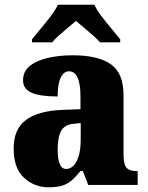

<svg xmlns="http://www.w3.org/2000/svg" viewBox="-20 -786 628 816"><path d="M187 10Q126 10 82 -30.5Q38 -71 38 -155Q38 -237 90 -276Q142 -315 246 -319L322 -322V-375Q322 -483 273 -483Q251 -483 238 -456Q225 -429 225 -376Q150 -376 114 -392Q78 -408 78 -445Q78 -483 107 -506Q136 -529 184 -540Q232 -551 289 -551Q397 -551 451 -513Q505 -475 505 -382V-129Q505 -89 517 -74Q529 -59 561 -59H565V0H355L332 -59H322Q301 -33 283 -18Q265 -3 242.5 3.5Q220 10 187 10ZM261 -68Q289 -68 306 -101.5Q323 -135 323 -191V-263L294 -260Q255 -257 240 -230Q225 -203 225 -151Q225 -68 261 -68ZM116 -619Q131 -638 153 -664Q175 -690 195.5 -717Q216 -744 226 -766H381Q391 -744 411.5 -717Q432 -690 454 -664Q476 -638 491 -619V-606H405Q397 -616 378 -633Q359 -650 338 -667.5Q317 -685 303 -697Q288 -685 268 -668Q248 -651 229.5 -634.5Q211 -618 202 -606H116Z"/></svg>

Font: Noto Serif Lao SemiCondensed Black
Style: Regular
Weight: 900
Width: 4
Designer: Monotype Design Team
Foundry: Monotype Imaging Inc.
Version: Version 2.003; ttfautohint (v1.8.4.7-5d5b)